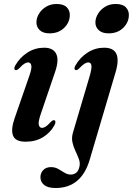

<svg xmlns="http://www.w3.org/2000/svg" viewBox="-20 -701 667 964"><path d="M228.5 -533.5Q196 -533.5 179 -550Q162 -566.5 163 -591Q163.5 -612.5 176.5 -633.2Q189.5 -654 212 -667.5Q234.5 -681 264 -681Q299.5 -681 315.5 -664.2Q331.5 -647.5 330.5 -623.5Q329.5 -587.5 301.5 -560.5Q273.5 -533.5 228.5 -533.5ZM185 -129.5Q171 -89 174.8 -74Q178.5 -59 191 -59Q199.5 -59 209.8 -65.5Q220 -72 235 -89Q246.5 -100 253.5 -97Q263.5 -92.5 253 -71.5Q232.5 -34.5 195.5 -12Q158.5 10.5 108.5 10.5Q58 10.5 45.8 -19.5Q33.5 -49.5 53 -106L126.5 -318Q140.5 -357 137.2 -372.2Q134 -387.5 121.5 -387.5Q112.5 -387.5 102 -381Q91.5 -374.5 75 -356.5Q63.5 -346.5 56.5 -349.5Q47 -354 57 -373Q80.5 -413.5 118.5 -437.5Q156.5 -461.5 201.5 -461.5Q246.5 -461.5 262 -431Q277.5 -400.5 256.5 -339.5ZM525 -533.5Q492.5 -533.5 475.2 -550Q458 -566.5 459 -591Q460 -612.5 473 -633.2Q486 -654 508.5 -667.5Q531 -681 560.5 -681Q596 -681 612 -664.2Q628 -647.5 627 -623.5Q626 -587.5 598 -560.5Q570 -533.5 525 -533.5ZM560.5 -339 430.5 100.5Q388.5 243 259 243Q220.5 243 201.8 227.8Q183 212.5 183 188.5Q183 167.5 197.2 152.8Q211.5 138 235.5 138Q256.5 138 272.8 147.5Q289 157 304 166.2Q319 175.5 335.5 175.5Q350 175.5 362 166.8Q374 158 379 135Q383 116.5 376 97.5Q369 78.5 359 57.8Q349 37 343.8 13.8Q338.5 -9.5 346.5 -36L430 -318Q441.5 -358 439 -372.8Q436.5 -387.5 423.5 -387.5Q414.5 -387.5 404 -381Q393.5 -374.5 376.5 -356.5Q365.5 -346.5 358.5 -349.5Q349 -354 359 -373Q382.5 -413.5 420.5 -437.5Q458.5 -461.5 503 -461.5Q596.5 -461.5 560.5 -339Z"/></svg>

Font: Fraunces 72pt S000 SemiBold
Style: Italic
Weight: 600
Italic angle: -16°
Version: Version 1.000; ttfautohint (v1.8.3)